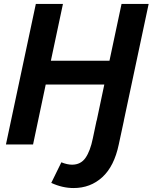

<svg xmlns="http://www.w3.org/2000/svg" viewBox="-20 -730 771 970"><path d="M161 -710H298L237 -423H533L594 -710H731L580 0H443L507 -303H211L147 0H10ZM352 220Q295 220 239 194L290 90Q320 102 344 102Q388 102 412 67.5Q436 33 449 -31L468 -121H606L580 0Q557 110 497 165Q437 220 352 220Z"/></svg>

Font: Raleway
Style: Bold Italic
Weight: 700
Italic angle: -12°
Designer: Matt McInerney, Pablo Impallari, Rodrigo Fuenzalida
Foundry: Matt McInerney, Pablo Impallari, Rodrigo Fuenzalida
Version: Version 4.101;RELEASE